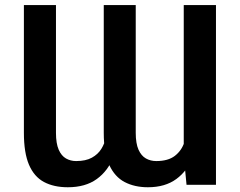

<svg xmlns="http://www.w3.org/2000/svg" viewBox="-20 -748 970 777"><path d="M723.6 -117.2V-727.5H854V0H734.9ZM737.3 -246.1 783.7 -247.1Q783.7 -173.3 761.5 -115.2Q739.3 -57.1 693.8 -23.7Q648.4 9.8 578.6 9.8Q524.9 9.8 484.6 -11.2Q444.3 -32.2 422.1 -80.6Q399.9 -128.9 399.9 -210.4V-727.5H529.3V-210.4Q529.3 -167.5 540.5 -142.3Q551.8 -117.2 570.6 -106.7Q589.4 -96.2 612.3 -96.2Q660.2 -96.2 687.5 -117.2Q714.8 -138.2 726.1 -172.4Q737.3 -206.5 737.3 -246.1ZM414.6 -246.1 461.9 -247.1Q462.4 -172.9 439.9 -114.7Q417.5 -56.6 371.6 -23.4Q325.7 9.8 254.4 9.8Q197.8 9.8 158 -11.5Q118.2 -32.7 97.4 -81.1Q76.7 -129.4 76.7 -210.4V-727.5H206.5V-210.4Q206.5 -167.5 217.5 -142.3Q228.5 -117.2 247.1 -106.7Q265.6 -96.2 288.1 -96.2Q327.1 -96.2 351.8 -109.9Q376.5 -123.5 390.1 -145.5Q403.8 -167.5 409.2 -193.8Q414.6 -220.2 414.6 -246.1Z"/></svg>

Font: Inter 18pt SemiBold
Style: Regular
Weight: 600
Designer: Rasmus Andersson
Foundry: rsms
Version: Version 4.001;git-66647c0bb